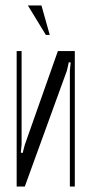

<svg xmlns="http://www.w3.org/2000/svg" viewBox="-20 -683 329 703"><path d="M162.1 -555.2H147.9L82 -663.1H131.8ZM191.9 -496.1H253.9V0H235.8V-423.8L238.8 -454.1L231.9 -455.1L225.1 -424.8L70.8 0H41V-496.1H59.1V-153.8L56.2 -124L63 -123L70.8 -152.8Z"/></svg>

Font: Moniqa Narrow Heading
Style: Regular
Weight: 400
Width: 4
Designer: Rajesh Rajput
Foundry: Rajesh Rajput
Version: Version 1.000